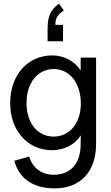

<svg xmlns="http://www.w3.org/2000/svg" viewBox="-20 -827 613 1057"><path d="M285 -690C284 -724 296 -747 331 -769L305 -807C254 -771 242 -731 242 -664V-600H327V-690ZM424 -439C391 -491 331 -522 268 -522C135 -522 36 -417 36 -259C36 -105 135 0 267 0C332 0 392 -30 425 -82C424 -63 424 -46 424 -33C424 75 368 135 275 135C210 135 159 98 141 35L59 58C84 153 159 210 281 210C421 210 509 120 509 -35V-510H424ZM276 -75C187 -75 126 -149 126 -261C126 -371 188 -447 276 -447C362 -447 425 -371 425 -257C425 -148 362 -75 276 -75Z"/></svg>

Font: Alpha Lyrae Medium
Style: Regular
Weight: 500
Designer: Nikolay Petroussenko, Plamen Motev
Foundry: Fontfabric LLC
Version: Version 1.000;hotconv 1.0.109;makeotfexe 2.5.65596